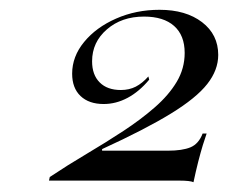

<svg xmlns="http://www.w3.org/2000/svg" viewBox="-20 -715 461 388"><path d="M371 -346.8Q367.7 -348.4 360.5 -349.2Q353.2 -350 343.5 -350H79L80.6 -357.3Q116.9 -381.5 155.6 -404.4Q194.4 -427.4 229.4 -450.4Q264.5 -473.4 292.7 -498Q321 -522.6 337.1 -549.6Q353.2 -576.6 353.2 -608.1Q353.2 -643.5 331.9 -662.5Q310.5 -681.5 271 -681.5Q225.8 -681.5 196 -655.6Q166.1 -629.8 166.1 -591.1Q166.1 -563.7 181.5 -548.4Q196.8 -533.1 224.2 -533.1Q241.1 -533.1 254.4 -539.9Q267.7 -546.8 279.8 -560.5L281.5 -554Q261.3 -529.8 237.9 -517.3Q214.5 -504.8 189.5 -504.8Q159.7 -504.8 142.7 -521Q125.8 -537.1 125.8 -566.1Q125.8 -600.8 150 -630.2Q174.2 -659.7 214.5 -677.4Q254.8 -695.2 302.4 -695.2Q355.6 -695.2 388.3 -670.2Q421 -645.2 421 -604Q421 -573.4 398.8 -545.2Q376.6 -516.9 325.4 -485.5Q274.2 -454 186.3 -413.7V-410.5H319.4Q348.4 -410.5 364.9 -417.3Q381.5 -424.2 389.5 -445.2H397.6Q394.4 -436.3 389.9 -421.8Q385.5 -407.3 380.6 -388.3Q375.8 -369.4 371 -346.8Z"/></svg>

Font: Playfair 144pt Light
Style: Italic
Weight: 300
Italic angle: -15.6°
Designer: Claus Eggers Sørensen
Foundry: Claus Eggers Sørensen
Version: Version 2.001;gftools[0.9.30]